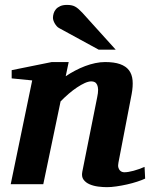

<svg xmlns="http://www.w3.org/2000/svg" viewBox="-20 -754 618 786"><path d="M574.2 -22.9Q561 -16.6 541.5 -10.3Q522 -3.9 500.2 1Q478.5 5.9 456.8 9Q435.1 12.2 418 12.2Q401.4 12.2 382.1 9.8Q362.8 7.3 346.9 0.5Q331.1 -6.3 322 -18.6Q313 -30.8 316.9 -50.8L377.9 -356Q381.8 -374 381.6 -386.5Q381.3 -398.9 377.7 -406.7Q374 -414.6 367.9 -417.7Q361.8 -420.9 354 -420.9Q342.3 -420.9 327.1 -414.1Q312 -407.2 295.2 -396Q278.3 -384.8 261 -369.9Q243.7 -355 228 -338.9L157.2 0H23.9L111.8 -424.8L27.8 -433.1V-466.8L191.9 -500H261.2L249 -441.9Q267.1 -454.1 287.4 -464.8Q307.6 -475.6 328.4 -483.4Q349.1 -491.2 369.9 -495.6Q390.6 -500 410.2 -500Q447.3 -500 471.4 -491.5Q495.6 -482.9 508.1 -466.3Q520.5 -449.7 522.7 -425.3Q524.9 -400.9 519 -369.1L464.8 -87.9Q462.4 -75.7 464.6 -68.1Q466.8 -60.5 470.9 -56.2Q475.1 -51.8 480 -50.3Q484.9 -48.8 488.8 -48.8Q504.4 -48.8 526.9 -54.9Q549.3 -61 571.8 -70.8ZM383.8 -550.8 221.7 -639.2Q216.3 -642.1 211.9 -647.2Q207.5 -652.3 204.1 -658.2Q200.7 -664.1 198.7 -670.2Q196.8 -676.3 196.8 -681.2Q196.8 -689.9 199.7 -699.5Q202.6 -709 209.2 -716.6Q215.8 -724.1 226.8 -729Q237.8 -733.9 253.9 -733.9Q264.2 -733.9 272 -732.4Q279.8 -731 286.9 -727.3Q293.9 -723.6 301 -717.5Q308.1 -711.4 316.9 -702.1L453.6 -550.8Z"/></svg>

Font: Charis SIL Eur
Style: Bold Italic
Weight: 700
Italic angle: -11°
Foundry: SIL International
Version: Version 5.000